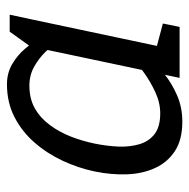

<svg xmlns="http://www.w3.org/2000/svg" viewBox="-16 -532 556 565"><g transform="rotate(-90 262.5 -250.0)"><path d="M408.3 -440 486.3 -430 395.3 0H315.3ZM408.3 -440 451.3 -500H501.3L486.3 -430ZM389.7 -153.3 414.7 -145Q414.7 -145 404.6 -129.5Q394.5 -114 375.1 -91.2Q355.7 -68.5 327.8 -45.8Q299.8 -23 264.2 -7.5Q228.7 8 186.7 8L210.8 -57Q242.2 -57 273.5 -71.5Q304.8 -86 331.2 -105.2Q357.5 -124.3 373.6 -138.8Q389.7 -153.3 389.7 -153.3ZM430.3 -346.7Q430.3 -346.7 420.3 -361.2Q410.3 -375.7 392.3 -394.3Q374.3 -413 349.1 -427.5Q323.8 -442 292.5 -442L296.7 -508Q329.7 -508 356.1 -492.5Q382.5 -477 401.6 -454.2Q420.7 -431.5 433.3 -408.8Q446 -386 452.3 -370.5Q458.7 -355 458.7 -355ZM292.5 -442Q253.7 -442 225.2 -425.7Q196.7 -409.3 176.1 -381.2Q155.5 -353.2 142.3 -319.2Q129.2 -285.3 122 -250Q114.7 -214.7 113.2 -180.2Q111.8 -145.8 120.3 -117.8Q128.8 -89.7 150.4 -73.3Q172 -57 210.8 -57L186.7 8Q133 8 99.7 -14Q66.3 -36 49.7 -73Q33 -110 31.5 -156Q30 -202 40 -250Q50 -298 71.4 -344Q92.8 -390 125.1 -427Q157.3 -464 200.2 -486Q243 -508 296.7 -508ZM385.3 0 394 -70.8 475.3 -49.2 465.3 0Z"/></g></svg>

Font: Epunda Slab Light
Style: Italic
Weight: 300
Italic angle: -12°
Designer: Simon Atzbach
Foundry: typofactur
Version: Version 1.102